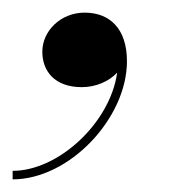

<svg xmlns="http://www.w3.org/2000/svg" viewBox="-57 -128 292 304"><path d="M10 -46C10 -15.5 29.5 10 72.5 10C94.5 10 115.5 1 128.5 -13C117.5 66.5 35.5 142.5 -37 142.5V156C53 156 144 59 144 -31C144 -83.5 116 -108 77 -108C39 -108 10 -79 10 -46Z"/></svg>

Font: Bodoni* 16pt
Style: Italic
Weight: 400
Italic angle: -13°
Version: Version 2.3